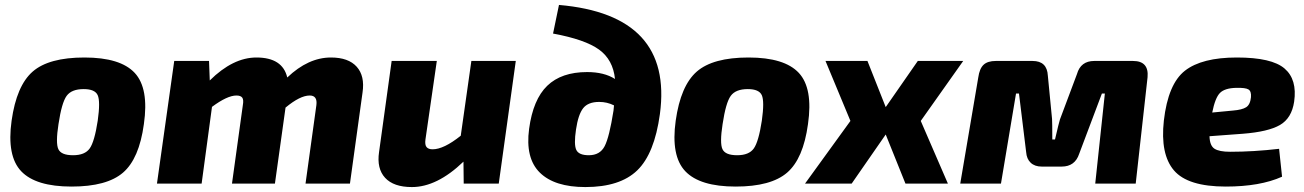

<svg xmlns="http://www.w3.org/2000/svg" viewBox="-20 -744 5285 778"><path d="M322 -511Q468 -511 526 -448.5Q584 -386 563 -241Q544 -101 478.5 -44.5Q413 12 270 12Q125 12 66 -50Q7 -112 27 -255Q47 -397 112.5 -454Q178 -511 322 -511ZM319 -383Q270 -383 250 -355.5Q230 -328 217 -241Q205 -164 216.5 -139.5Q228 -115 276 -115Q324 -115 343.5 -142.5Q363 -170 376 -255Q387 -333 376 -358Q365 -383 319 -383Z M827 -497 830 -418Q924 -511 1019 -511Q1125 -511 1144 -430Q1229 -511 1321 -511Q1392 -511 1425.5 -473.5Q1459 -436 1449 -369L1398 0H1218L1262 -318Q1267 -357 1235 -357Q1196 -357 1137 -308L1094 0H920L964 -318Q968 -340 961.5 -348.5Q955 -357 938 -357Q901 -357 839 -311L797 0H616L686 -497Z M2070 -497 2001 0H1859L1858 -89Q1751 14 1649 14Q1575 14 1540.5 -23.5Q1506 -61 1516 -128L1567 -497H1750L1704 -179Q1701 -157 1708.5 -148Q1716 -139 1733 -139Q1778 -139 1847 -194L1890 -497Z M2221 -608 2245 -724Q2708 -684 2654 -282Q2632 -121 2562 -53.5Q2492 14 2352 14Q2227 14 2167.5 -44.5Q2108 -103 2124 -222Q2140 -341 2197.5 -396.5Q2255 -452 2359 -452Q2428 -452 2472 -424Q2464 -502 2407.5 -543Q2351 -584 2221 -608ZM2366 -115Q2411 -115 2430 -151.5Q2449 -188 2466 -296L2468 -317Q2440 -331 2408 -331Q2363 -331 2343 -305.5Q2323 -280 2314 -219Q2305 -159 2315 -137Q2325 -115 2366 -115Z M3013 -511Q3159 -511 3217 -448.5Q3275 -386 3254 -241Q3235 -101 3169.5 -44.5Q3104 12 2961 12Q2816 12 2757 -50Q2698 -112 2718 -255Q2738 -397 2803.5 -454Q2869 -511 3013 -511ZM3010 -383Q2961 -383 2941 -355.5Q2921 -328 2908 -241Q2896 -164 2907.5 -139.5Q2919 -115 2967 -115Q3015 -115 3034.5 -142.5Q3054 -170 3067 -255Q3078 -333 3067 -358Q3056 -383 3010 -383Z M3711 -254 3821 0H3649L3569 -199L3431 0H3242L3426 -254L3325 -497H3495L3569 -310L3699 -497H3883Z M4414 -497H4571Q4636 -497 4630 -431L4582 0H4418L4457 -365H4445L4353 -121Q4336 -69 4282 -69H4201Q4173 -69 4156.5 -84.5Q4140 -100 4138 -128L4109 -365H4097L4036 0H3871L3944 -430Q3949 -466 3965.5 -481.5Q3982 -497 4015 -497H4164Q4223 -497 4226 -437L4243 -262Q4244 -248 4244 -179H4255Q4271 -248 4275 -260L4344 -444Q4359 -497 4414 -497Z M5163 -141 5175 -28Q5086 12 4947 12Q4793 12 4737 -53.5Q4681 -119 4696 -255Q4713 -404 4781.5 -457.5Q4850 -511 4992 -511Q5133 -511 5185 -466.5Q5237 -422 5224 -332Q5214 -265 5166.5 -237.5Q5119 -210 5016 -202L4881 -192Q4882 -154 4901 -141.5Q4920 -129 4965 -129Q5060 -129 5163 -141ZM4892 -288 4976 -296Q5013 -299 5029.5 -309.5Q5046 -320 5049 -350Q5051 -374 5039 -381.5Q5027 -389 4989 -388Q4943 -387 4923.5 -367.5Q4904 -348 4892 -288Z"/></svg>

Font: Exo 2.0 Extra Bold
Style: Italic
Weight: 800
Italic angle: -8°
Designer: Natanael Gama
Version: Version 1.001;PS 001.001;hotconv 1.0.70;makeotf.lib2.5.58329